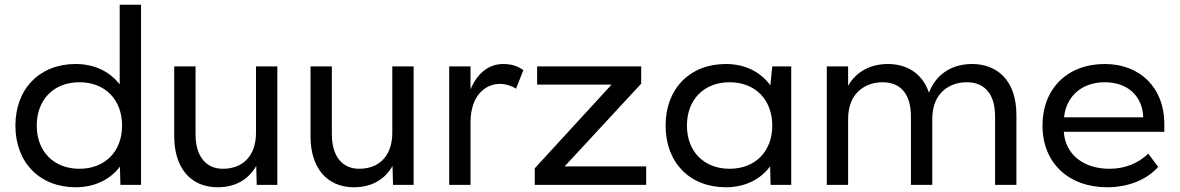

<svg xmlns="http://www.w3.org/2000/svg" viewBox="-20 -780 4977 810"><path d="M488 0H575V-760H485V-424C443 -478 379 -510 299 -510C148 -510 45 -406 45 -250C45 -94 148 10 299 10C379 10 444 -22 486 -77ZM315 -68C207 -68 135 -141 135 -250C135 -360 207 -433 315 -433C423 -433 495 -360 495 -250C495 -141 423 -68 315 -68Z M898 10C972 10 1028 -22 1061 -80L1063 0H1150V-500H1060V-220C1060 -125 1007 -68 920 -68C848 -68 805 -122 805 -213V-500H715V-205C715 -72 784 10 898 10Z M1473 10C1547 10 1603 -22 1636 -80L1638 0H1725V-500H1635V-220C1635 -125 1582 -68 1495 -68C1423 -68 1380 -122 1380 -213V-500H1290V-205C1290 -72 1359 10 1473 10Z M2157 -406 2188 -484C2166 -500 2140 -510 2103 -510C2044 -510 1995 -474 1965 -403V-500H1875V0H1965V-263C1965 -382 2032 -426 2088 -426C2114 -426 2138 -418 2157 -406Z M2362 -78 2685 -427V-500H2246V-423H2560L2236 -70V0H2706V-78Z M3231 0H3318V-500H3238L3230 -420C3188 -477 3123 -510 3042 -510C2890 -510 2788 -406 2788 -250C2788 -94 2890 10 3042 10C3122 10 3187 -22 3229 -78ZM3058 -68C2950 -68 2878 -141 2878 -250C2878 -360 2950 -433 3058 -433C3166 -433 3238 -360 3238 -250C3238 -141 3166 -68 3058 -68Z M3823 -288V0H3913V-278C3913 -393 3991 -433 4058 -433C4126 -433 4178 -393 4178 -288V0H4268V-295C4268 -445 4183 -510 4081 -510C4005 -510 3932 -475 3899 -389C3871 -472 3804 -510 3726 -510C3659 -510 3595 -483 3558 -418V-500H3468V0H3558V-278C3558 -393 3636 -433 3703 -433C3771 -433 3823 -393 3823 -288Z M4378 -250C4378 -94 4487 10 4651 10C4741 10 4820 -23 4866 -76L4824 -132C4785 -93 4727 -68 4663 -68C4551 -67 4474 -129 4468 -224H4892V-258C4892 -408 4791 -510 4641 -510C4483 -510 4378 -406 4378 -250ZM4469 -285C4478 -375 4545 -433 4641 -433C4736 -433 4800 -376 4803 -285Z"/></svg>

Font: Gully
Style: Regular
Weight: 400
Designer: jaikishan Patel
Foundry: MagicType
Version: Version 1.000;Glyphs 3.2 (3242)